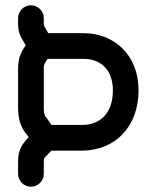

<svg xmlns="http://www.w3.org/2000/svg" viewBox="-20 -689 601 730"><path d="M146.5 -27.8V-79.6C146.5 -85.4 147.9 -88.9 159.2 -99.6L175.3 -116.2H290C419.9 -116.2 506.3 -209.5 506.8 -344.2C507.3 -481.9 412.1 -563 297.4 -563H163.1L154.8 -578.1C147.5 -589.4 146.5 -592.3 146.5 -594.2V-620.1C146.5 -647 124.5 -668.9 97.7 -668.9C70.8 -668.9 48.8 -647 48.8 -620.1V-594.2C48.8 -567.9 58.6 -547.9 71.8 -527.3C77.6 -517.1 78.1 -515.1 78.1 -514.6C78.1 -514.6 77.6 -516.6 71.8 -507.8C59.1 -488.3 48.8 -465.8 48.8 -426.8V-276.9C48.8 -224.1 66.4 -196.3 81.5 -177.7L89.4 -167.5C67.9 -146.5 48.8 -119.6 48.8 -79.6V-27.8C48.8 -1 70.8 21 97.7 21C124.5 21 146.5 -1 146.5 -27.8ZM146.5 -276.9V-426.8C146.5 -440.4 147.5 -444.3 153.8 -454.1L161.1 -465.3H297.4C362.3 -465.3 409.7 -424.3 409.2 -344.2C408.7 -263.2 366.2 -213.9 290 -213.9H175.8C168.9 -224.6 162.1 -233.9 157.7 -239.3C150.4 -248 146.5 -255.9 146.5 -276.9Z"/></svg>

Font: Velvelyne Book
Style: Bold
Weight: 700
Designer: Manon Van der Borght et Mariel Nils
Foundry: Velvetyne
Version: Version 1.070;Glyphs 3.3.1 (3343)